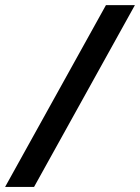

<svg xmlns="http://www.w3.org/2000/svg" viewBox="-65 -734 550 754"><path d="M464.8 -713.9 68.8 0H-44.9L351.1 -713.9Z"/></svg>

Font: Open Sans Semibold
Style: Italic
Weight: 600
Italic angle: -12°
Foundry: Ascender Corporation
Version: Version 1.10